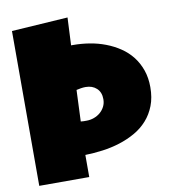

<svg xmlns="http://www.w3.org/2000/svg" viewBox="-81 -785 762 861"><g transform="rotate(-10 299.5 -354.0)"><path d="M28.3 -698.2 284.2 -714.8 278.3 -588.9H287.1Q324.7 -588.9 362.3 -582.8Q399.9 -576.7 434.3 -563.5Q468.8 -550.3 498.3 -530.5Q527.8 -510.7 549.3 -483.4Q570.8 -456.1 583.3 -420.9Q595.7 -385.7 595.7 -342.8Q595.7 -295.4 581.5 -258.8Q567.4 -222.2 542.7 -194.6Q518.1 -167 484.9 -148.2Q451.7 -129.4 413.8 -117.4Q376 -105.5 335.4 -100.1Q294.9 -94.7 255.9 -93.8V6.8H28.3ZM378.9 -326.2Q378.9 -357.9 359.6 -375.7Q340.3 -393.6 309.6 -393.6Q299.3 -393.6 288.3 -391.8Q277.3 -390.1 267.6 -387.7L261.7 -245.1Q268.6 -244.1 274.9 -244.1H275.4Q275.4 -244.1 275.4 -244.1Q275.4 -244.1 275.4 -244.1Q275.4 -244.1 275.4 -244.1Q275.4 -244.1 275.4 -244.1Q275.4 -244.1 275.9 -244.1Q275.9 -244.1 275.9 -244.1Q275.9 -244.1 275.9 -244.1Q275.9 -244.1 275.9 -244.1Q275.9 -244.1 275.9 -244.1Q275.9 -244.1 275.9 -244.1Q275.9 -244.1 275.9 -244.1Q275.9 -244.1 275.9 -244.1Q275.9 -244.1 276.4 -244.1Q276.4 -244.1 276.4 -244.1Q276.4 -244.1 276.4 -244.1Q276.4 -244.1 276.4 -244.1Q276.4 -244.1 276.4 -244.1Q276.4 -244.1 276.4 -244.1Q276.4 -244.1 276.4 -244.1Q276.4 -244.1 276.4 -244.1Q276.4 -244.1 276.9 -244.1Q276.9 -244.1 276.9 -244.1Q276.9 -244.1 276.9 -244.1Q276.9 -244.1 276.9 -244.1Q276.9 -244.1 276.9 -244.1Q276.9 -244.1 276.9 -244.1Q276.9 -244.1 276.9 -244.1H277.8Q277.8 -244.1 277.8 -244.1Q277.8 -244.1 278.3 -244.1Q278.3 -244.1 278.3 -244.1Q278.3 -244.1 278.3 -244.1Q278.3 -244.1 278.3 -244.1Q278.3 -244.1 278.3 -244.1Q278.3 -244.1 278.3 -244.1Q278.3 -244.1 278.3 -244.1H279.3Q279.3 -244.1 279.3 -244.1Q279.3 -244.1 279.3 -244.1Q279.3 -244.1 279.3 -244.1Q279.3 -244.1 279.3 -244.1Q279.3 -244.1 279.8 -244.1Q279.8 -244.1 279.8 -244.1Q279.8 -244.1 279.8 -244.1Q279.8 -244.1 279.8 -244.1H280.8Q280.8 -244.1 280.8 -244.1Q280.8 -244.1 280.8 -244.1Q280.8 -244.1 280.8 -244.1Q280.8 -244.1 280.8 -244.1Q280.8 -244.1 281.2 -244.1Q281.2 -244.1 281.2 -244.1Q281.2 -244.1 281.2 -244.1Q281.2 -244.1 281.2 -244.1H286.1Q286.1 -244.1 286.1 -244.1Q286.1 -244.1 286.1 -244.1Q286.1 -244.1 286.1 -244.1Q286.1 -244.1 286.1 -244.1Q286.1 -244.1 286.6 -244.1Q286.6 -244.1 286.6 -244.1Q286.6 -244.1 286.6 -244.1Q286.6 -244.1 286.6 -244.1H287.6Q287.6 -244.1 287.6 -244.1Q287.6 -244.1 287.6 -244.1Q287.6 -244.1 287.6 -244.1Q287.6 -244.1 287.6 -244.1Q287.6 -244.1 288.1 -244.1Q288.1 -244.1 288.1 -244.1Q288.1 -244.1 288.1 -244.1Q288.1 -244.1 288.1 -244.1Q305.7 -244.1 322 -250Q338.4 -255.9 351.1 -266.8Q363.8 -277.8 371.3 -292.7Q378.9 -307.6 378.9 -326.2Z"/></g></svg>

Font: Luckiest Guy
Style: Regular
Weight: 400
Designer: Astigmatic (AOETI)
Foundry: Astigmatic (AOETI)
Version: Version 1.000